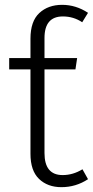

<svg xmlns="http://www.w3.org/2000/svg" viewBox="-20 -763 384 794"><path d="M234 11Q177 11 141.5 -23Q106 -57 106 -127V-476H18V-523H106V-603Q106 -675 142.5 -709Q179 -743 237 -743Q294 -743 344 -710L320 -671Q284 -695 240 -695Q164 -695 164 -606V-523H299L292 -476H164V-130Q164 -39 239 -39Q282 -39 321 -63L344 -22Q294 11 234 11Z"/></svg>

Font: Trujillo Light
Style: Regular
Weight: 300
Designer: Fira Sans original fonts by bBox Type GmbH, Carrois Corporate GbR, & Edenspiekermann AG / Changes by Cristiano Sobral
Foundry: Fira Sans original fonts by bBox Type GmbH, Carrois Corporate GbR, & Edenspiekermann AG / Changes by Cristiano Sobral
Version: Version 4.301;July 28, 2020;FontCreator 13.0.0.2655 64-bit